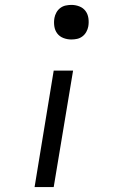

<svg xmlns="http://www.w3.org/2000/svg" viewBox="-20 -558 540 783"><path d="M271 -397Q254 -397 238.5 -403Q223 -409 213.5 -421.5Q204 -434 201.5 -451Q199 -468 202 -485Q204 -496 210 -507Q216 -518 226 -525.5Q236 -533 248 -535.5Q260 -538 271 -538Q288 -538 303.5 -532Q319 -526 328.5 -513.5Q338 -501 340.5 -484Q343 -467 340 -450Q338 -439 332 -428Q326 -417 316 -409.5Q306 -402 294.5 -399.5Q283 -397 271 -397ZM121 205 199 -270H278L199 205Z"/></svg>

Font: Iosevka Slab
Style: Italic
Weight: 400
Italic angle: -9°
Monospace: yes
Designer: Belleve Invis
Foundry: Belleve Invis
Version: Version 11.1.0; ttfautohint (v1.8.3)